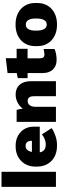

<svg xmlns="http://www.w3.org/2000/svg" viewBox="863 -1623 774 2540"><g transform="rotate(-90 1250.0 -353.0)"><path d="M48 0H247V-720H48Z M590 14H611C683 14 775 -20 825 -57L742 -186C709 -158 662 -135 613 -135H604C549 -135 512 -163 505 -213V-214H844V-299C844 -433 739 -533 595 -533H580C426 -533 316 -424 316 -272V-252C316 -92 425 14 590 14ZM510 -318C521 -372 547 -401 585 -401H594C631 -401 657 -375 657 -324V-318Z M908 0H1107V-271C1107 -331 1135 -374 1181 -374H1184C1226 -374 1247 -349 1247 -288V0H1446V-333C1446 -459 1379 -533 1271 -533H1268C1193 -533 1127 -496 1082 -439C1081 -462 1073 -498 1066 -520H908Z M1728 9C1769 9 1831 1 1872 -18V-163C1854 -160 1819 -152 1797 -152C1765 -152 1748 -171 1748 -219V-375H1874V-520H1750V-663L1553 -640V-518C1530 -515 1503 -510 1486 -504V-375H1553V-182C1553 -49 1630 9 1728 9Z M2190 14H2200C2366 14 2480 -91 2480 -243V-277C2480 -429 2366 -534 2200 -534H2190C2024 -534 1910 -429 1910 -277V-243C1910 -91 2024 14 2190 14ZM2190 -122C2144 -122 2115 -172 2115 -254V-275C2115 -352 2144 -398 2190 -398H2200C2246 -398 2275 -352 2275 -275V-254C2275 -172 2246 -122 2200 -122Z"/></g></svg>

Font: Fixel Text Black
Style: Regular
Weight: 900
Width: 4
Designer: AlfaBravo + MacPaw
Foundry: Kyrylo Tkachov, Marchela Mozhyna, Serhii Makarenko, Maria Weinstein, Zakhar Kryvoshyya
Version: Version 1.211